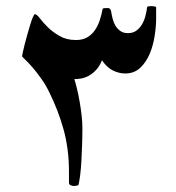

<svg xmlns="http://www.w3.org/2000/svg" viewBox="-20 -522 575 628"><path d="M490.7 -461.9Q490.7 -435.5 485.8 -404.3Q481 -373 469.5 -345.7Q458 -318.4 438.5 -300Q418.9 -281.7 389.6 -281.7Q369.1 -281.7 349.6 -291.3Q330.1 -300.8 313.5 -324.7Q306.2 -306.2 295.2 -294.2Q284.2 -282.2 272 -275.1Q259.8 -268.1 247.3 -265.6Q234.9 -263.2 223.1 -263.2Q227.1 -251.5 231.9 -231.2Q236.8 -210.9 240.7 -188.2Q244.6 -165.5 247.1 -143.3Q249.5 -121.1 249.5 -105Q249.5 -76.7 248.5 -47.6Q247.6 -18.6 246.1 6.6Q244.6 31.7 242.2 51Q239.7 70.3 237.3 80.1Q237.3 84 231.4 85.2Q225.6 86.4 221.7 86.4Q217.8 86.4 211.7 84.2Q205.6 82 205.6 75.2V41Q205.6 1 200.9 -33.9Q196.3 -68.8 187.5 -100.1Q178.7 -131.3 167.5 -160.4Q156.2 -189.5 142.6 -217.3Q129.9 -244.1 114 -266.1Q98.1 -288.1 84.7 -303.5Q71.3 -318.8 61.8 -327.6Q52.2 -336.4 52.2 -337.9Q52.2 -339.4 54.4 -350.1Q56.6 -360.8 60.5 -376Q64.5 -391.1 69.3 -408.7Q74.2 -426.3 78.9 -441.4Q83.5 -456.5 87.6 -466.1Q91.8 -475.6 94.2 -475.6Q100.1 -475.6 110.1 -462.4Q120.1 -449.2 136 -433.3Q151.9 -417.5 174.6 -404.3Q197.3 -391.1 228.5 -391.1Q250 -391.1 264.9 -399.7Q279.8 -408.2 289.8 -422.4Q299.8 -436.5 305.9 -454.6Q312 -472.7 315.4 -491.7Q315.9 -495.1 322.5 -495.4Q329.1 -495.6 334 -495.6Q337.9 -495.6 340.6 -491.7Q343.3 -487.8 343.3 -485.8Q345.2 -473.6 348.4 -460.7Q351.6 -447.8 357.9 -437.5Q364.3 -427.2 374 -420.4Q383.8 -413.6 398.4 -413.6Q414.1 -413.6 425 -421.1Q436 -428.7 443.6 -440.9Q451.2 -453.1 455.3 -468.5Q459.5 -483.9 461.4 -499.5Q463.9 -502 476.6 -502Q480.5 -502 485.6 -501Q490.7 -500 490.7 -498Z"/></svg>

Font: Accordance
Style: Bold
Weight: 700
Version: Version 1.2 (build January 31, 2020) Miklal Software Solutio